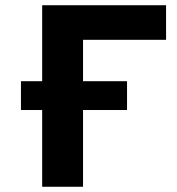

<svg xmlns="http://www.w3.org/2000/svg" viewBox="-20 -713 674 733"><path d="M141 0V-293H60V-403H141V-693H614V-561H297V-403H465V-293H297V0Z"/></svg>

Font: Ubuntu Sans ExtraBold
Style: Regular
Weight: 800
Designer: Dalton Maag Ltd
Foundry: Dalton Maag Ltd
Version: Version 1.006; ttfautohint (v1.8.4.7-5d5b)